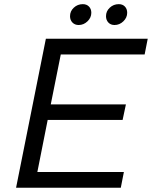

<svg xmlns="http://www.w3.org/2000/svg" viewBox="-20 -882 714 902"><path d="M265.5 -626 218.5 -391.5H571.5L556 -318.5H204L155.5 -74H562L547.5 0H55.5L195.5 -700H674L659.5 -626ZM538 -862.5Q556 -862.5 566.8 -851.2Q577.5 -840 577.5 -822Q577.5 -799 559.5 -781.8Q541.5 -764.5 518 -764.5Q500 -764.5 489 -776.2Q478 -788 478 -806Q478 -829.5 495.8 -846Q513.5 -862.5 538 -862.5ZM369 -862.5Q387 -862.5 398 -851.2Q409 -840 409 -822Q409 -799 391 -781.8Q373 -764.5 349.5 -764.5Q331.5 -764.5 320.2 -776.2Q309 -788 309 -806Q309 -829.5 326.8 -846Q344.5 -862.5 369 -862.5Z"/></svg>

Font: Argentum Sans Light
Style: Italic
Weight: 300
Italic angle: -11.3°
Designer: Julieta Ulanovsky (font), Owen Earl (portions from Jones font), Cristiano Sobral (main changes and remaster)
Foundry: Julieta Ulanovsky (font), Owen Earl (portions from Jones font), Cristiano Sobral (main changes and remaster)
Version: Version 3.127